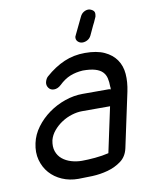

<svg xmlns="http://www.w3.org/2000/svg" viewBox="-84 -800 661 861"><g transform="rotate(-10 247.0 -370.0)"><path d="M340 -714Q346 -727 356.5 -733.5Q367 -740 378 -740Q387 -740 398 -732.5Q409 -725 405 -707Q405 -704 403 -700L398 -689Q395 -681 387 -666L367 -623Q361 -611 350 -605Q339 -599 328 -599Q315 -599 306 -608Q297 -617 300 -631Q301 -632 301.5 -633Q302 -634 302 -635ZM408 -372 416 -370Q415 -372 415.5 -376Q416 -380 415 -382Q415 -404 411 -421Q407 -438 395.5 -450Q384 -462 362.5 -468.5Q341 -475 306 -475Q274 -473 248 -462.5Q222 -452 197 -428Q182 -414 165 -414Q149 -414 140.5 -426Q132 -438 135 -452Q139 -468 148 -476Q190 -513 234 -532Q278 -551 329 -551Q383 -551 417.5 -535Q452 -519 471 -491.5Q490 -464 493 -427Q496 -390 487 -347L434 -99Q426 -62 399 -42Q372 -22 337.5 -12.5Q303 -3 266.5 -1.5Q230 0 203 0Q163 0 129.5 -14.5Q96 -29 73.5 -54.5Q51 -80 41.5 -115Q32 -150 41 -191Q49 -229 73.5 -262Q98 -295 132 -319.5Q166 -344 206.5 -358Q247 -372 287 -372ZM399 -296H271Q249 -296 224.5 -288.5Q200 -281 178.5 -267Q157 -253 140.5 -233.5Q124 -214 118 -191Q112 -162 119.5 -140.5Q127 -119 144 -105Q161 -91 184.5 -84Q208 -77 233 -77Q259 -77 292.5 -80Q326 -83 355 -90Z"/></g></svg>

Font: VDS Compensated
Style: Light Italic
Weight: 300
Italic angle: -12°
Designer: artmaker
Foundry: artmaker
Version: Version 1.000 2012 initial release